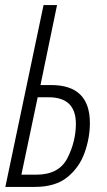

<svg xmlns="http://www.w3.org/2000/svg" viewBox="-20 -734 421 754"><path d="M117 0Q198 0 245 -38.5Q292 -77 312.5 -135Q333 -193 333 -251Q333 -400 181 -400H139L204 -714H151L1 0ZM128 -352H171Q278 -352 278 -248Q278 -179 245 -113.5Q212 -48 122 -48H64Z"/></svg>

Font: Noto Sans Display Condensed Light
Style: Italic
Weight: 300
Width: 3
Designer: Monotype Design team
Foundry: Monotype Imaging Inc.
Version: 1.000